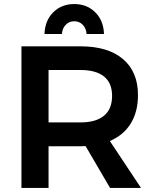

<svg xmlns="http://www.w3.org/2000/svg" viewBox="-20 -929 763 949"><path d="M524 0 403 -207Q395 -206 378 -206H220V0H86V-700H378Q514 -700 588 -637Q662 -574 662 -459Q662 -377 626.5 -319Q591 -261 523 -232L677 0ZM220 -324H378Q454 -324 494 -357Q534 -390 534 -455Q534 -519 494 -551Q454 -583 378 -583H220ZM200 -761Q202 -827 243 -868Q284 -909 347 -909Q410 -909 451 -868Q492 -827 494 -761H408Q406 -789 389 -806.5Q372 -824 347 -824Q322 -824 305 -806.5Q288 -789 286 -761Z"/></svg>

Font: Gontserrat Medium
Style: Regular
Weight: 500
Designer: Julieta Ulanovsky
Foundry: Julieta Ulanovsky
Version: Version 6.001